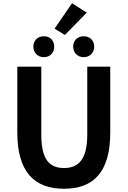

<svg xmlns="http://www.w3.org/2000/svg" viewBox="-20 -1152 788 1186"><path d="M317 -975 381 -936 516 -1074 425 -1132ZM251 -799C290 -799 315 -827 315 -864C315 -901 290 -928 251 -928C212 -928 186 -901 186 -864C186 -827 212 -799 251 -799ZM497 -799C536 -799 562 -827 562 -864C562 -901 536 -928 497 -928C458 -928 432 -901 432 -864C432 -827 458 -799 497 -799ZM375 14C556 14 661 -87 661 -333V-740H519V-320C519 -165 463 -114 375 -114C287 -114 235 -165 235 -320V-740H87V-333C87 -87 195 14 375 14Z"/></svg>

Font: Spoqa Han Sans Neo Bold
Style: Bold
Weight: 700
Designer: [Spoqa Han Sans Neo] Dong-huui Kim  Younghwa Kang  Yujin Lee  [Noto Sans] Ryoko NISHIZUKA  (kana & ideographs); Paul D. 
Foundry: Spoqa (http://www.spoqa-han-sans.com)
Version: Version 1.000